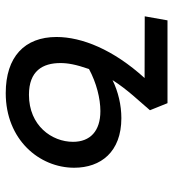

<svg xmlns="http://www.w3.org/2000/svg" viewBox="10 -568 567 626"><g transform="rotate(90 293.0 -254.5)"><path d="M283.2 9.8C434.6 9.8 526.4 -99.6 526.4 -213.4C526.4 -300.3 474.6 -367.2 364.7 -367.2C322.3 -367.2 278.3 -356.9 240.7 -338.4C271.5 -387.2 311 -427.2 338.9 -460.4L315.9 -517.6H45.9L32.7 -443.4L233.9 -442.9C141.1 -340.8 100.1 -238.3 100.1 -155.8C100.1 -51.8 164.6 9.8 283.2 9.8ZM204.6 -261.7C250 -286.1 300.8 -298.8 341.8 -298.8C406.7 -298.8 441.9 -265.6 441.9 -209.5C441.9 -140.6 389.2 -65.9 288.6 -65.9C210.9 -65.9 185.1 -110.4 185.1 -168.5C185.1 -192.4 189.5 -218.3 204.6 -261.7Z"/></g></svg>

Font: Cascadia Code PL SemiLight
Style: Italic
Weight: 350
Italic angle: -10°
Monospace: yes
Designer: Aaron Bell
Foundry: Saja Typeworks
Version: Version 2404.023